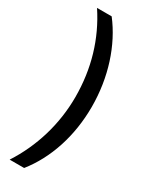

<svg xmlns="http://www.w3.org/2000/svg" viewBox="-227 -765 752 965"><g transform="rotate(30 148.5 -282.0)"><path d="M250 -278C250 -448 198 -607 109 -722H24C110 -592 154 -443 154 -279C154 -122 108 30 25 158H109C199 45 250 -109 250 -278Z"/></g></svg>

Font: Noto Sans Arabic ExtCond Med
Style: Regular
Weight: 500
Width: 2
Designer: Monotype Design Team, Nadine Chahine, Nizar Qandah and Khaled Hosny
Foundry: Monotype Imaging Inc.
Version: Version 2.012